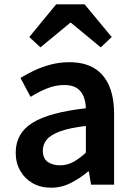

<svg xmlns="http://www.w3.org/2000/svg" viewBox="-20 -858 623 892"><path d="M217 14Q168 14 131.5 -7Q95 -28 74 -64.5Q53 -101 53 -149Q53 -239 131 -287.5Q209 -336 379 -355Q378 -385 368.5 -409.5Q359 -434 337.5 -448.5Q316 -463 279 -463Q237 -463 198 -447Q159 -431 122 -408L75 -496Q106 -515 141.5 -531.5Q177 -548 217.5 -558.5Q258 -569 302 -569Q372 -569 418 -541Q464 -513 487 -459.5Q510 -406 510 -329V0H403L393 -61H389Q352 -30 309 -8Q266 14 217 14ZM259 -90Q292 -90 320.5 -105.5Q349 -121 379 -149V-273Q304 -264 260 -248Q216 -232 197.5 -209.5Q179 -187 179 -159Q179 -122 201.5 -106Q224 -90 259 -90ZM116 -686 241 -838H373L499 -686L448 -638L310 -752H306L168 -638Z"/></svg>

Font: Noto Sans JP Thin SemiBold
Style: Regular
Weight: 600
Version: Version 2.004-H2;hotconv 1.0.118;makeotfexe 2.5.65603